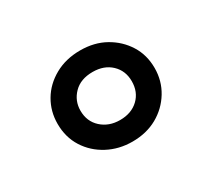

<svg xmlns="http://www.w3.org/2000/svg" viewBox="-69 -673 563 509"><g transform="rotate(-30 213.0 -418.5)"><path d="M213 -279Q172 -279 138 -297Q104 -315 84 -346.5Q64 -378 64 -419Q64 -457 82.5 -488.5Q101 -520 135 -539Q169 -558 213 -558Q256 -558 289 -539.5Q322 -521 341.5 -490Q361 -459 361 -419Q361 -380 341.5 -348Q322 -316 289 -297.5Q256 -279 213 -279ZM213 -345Q248 -345 269.5 -365.5Q291 -386 291 -419Q291 -451 269.5 -471.5Q248 -492 213 -492Q176 -492 155 -470.5Q134 -449 134 -419Q134 -386 156.5 -365.5Q179 -345 213 -345Z"/></g></svg>

Font: Noto Sans Living
Style: Regular
Weight: 400
Designer: Monotype Design Team
Foundry: Monotype Imaging Inc.
Version: Version 2.013; ttfautohint (v1.8.4.7-5d5b)